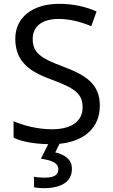

<svg xmlns="http://www.w3.org/2000/svg" viewBox="-20 -744 589 1004"><path d="M356 139C356 88 317 64 269 53L291 8C421 -5 502 -76 502 -191C502 -303 433 -350 307 -397C191 -440 151 -469 151 -541C151 -603 197 -645 286 -645C348 -645 407 -628 457 -607L485 -684C431 -708 366 -724 288 -724C153 -724 60 -655 60 -542C60 -431 122 -374 244 -330C373 -283 412 -253 412 -183C412 -112 357 -68 251 -68C175 -68 99 -89 51 -110V-24C93 -3 158 8 232 10L194 86C245 93 285 106 285 141C285 174 259 185 211 185C192 185 170 183 158 180V235C169 238 188 240 208 240C306 240 356 203 356 139Z"/></svg>

Font: Noto Sans Hebrew Droid Medium
Style: Regular
Weight: 500
Designer: Monotype Design Team
Foundry: Monotype Imaging Inc.
Version: Version 1.100